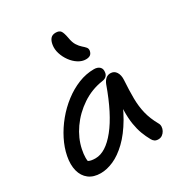

<svg xmlns="http://www.w3.org/2000/svg" viewBox="-182 -907 986 1047"><g transform="rotate(-30 310.5 -383.5)"><path d="M150.6 10Q105.4 10 76.6 -12Q47.8 -34 37.6 -73.1Q27.4 -112.2 37.2 -163Q46.4 -211 70.9 -259.5Q95.4 -308 131 -351.3Q166.6 -394.6 210.4 -428.2Q254.2 -461.8 302.4 -481.1Q350.6 -500.4 400.4 -500.4Q423.2 -500.4 436 -488.1Q448.8 -475.8 444.2 -452Q442 -439.8 432.9 -431.5Q423.8 -423.2 407.4 -421Q337 -410.8 277.5 -371Q218 -331.2 178.3 -274.5Q138.6 -217.8 125.8 -155.8Q119.8 -127.4 119.7 -103.9Q119.6 -80.4 129.6 -43.4L92 -111.8Q110 -89.2 124.4 -82Q138.8 -74.8 166 -74.8Q229.8 -74.8 295.8 -157.1Q361.8 -239.4 417.6 -396Q425 -414.8 437.4 -425.6Q449.8 -436.4 466.6 -436.4Q490.4 -436.4 502.8 -416.7Q515.2 -397 513.2 -366.8Q509.2 -303.8 509.6 -253.6Q510 -203.4 520.7 -159.2Q531.4 -115 557.6 -68.2Q564 -57.8 563.5 -45Q563 -32.2 556.5 -20.2Q550 -8.2 539.3 -0.6Q528.6 7 514.6 7Q500.4 7 491.7 1Q483 -5 477.4 -15.6Q462.6 -42 451.6 -71.1Q440.6 -100.2 434.5 -137.4Q428.4 -174.6 429.4 -225.8Q430.4 -277 439.4 -347.4L474.8 -347.8Q442.4 -248 402.3 -179.7Q362.2 -111.4 318.4 -69.5Q274.6 -27.6 231.9 -8.8Q189.2 10 150.6 10ZM390.2 -568.2Q366.4 -568.2 343.3 -582.8Q320.2 -597.4 302.6 -621.6Q285 -645.8 276.3 -673.8Q267.6 -701.8 271.8 -727.8Q275.4 -751.2 286.4 -764.2Q297.4 -777.2 318.8 -777.2Q340.6 -777.2 349.7 -765.3Q358.8 -753.4 365.4 -717.4Q370.2 -687 381.8 -668.9Q393.4 -650.8 405.9 -640.2Q418.4 -629.6 426 -620.5Q433.6 -611.4 431.2 -597.8Q427.8 -582 417.9 -575.1Q408 -568.2 390.2 -568.2Z"/></g></svg>

Font: Shantell Sans Light
Style: Italic
Weight: 300
Italic angle: -11°
Designer: Stephen Nixon, Anya Danilova, Shantell Martin
Foundry: Arrow Type
Version: Version 1.008;[ac192a2d6]